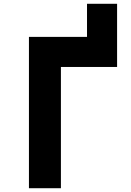

<svg xmlns="http://www.w3.org/2000/svg" viewBox="-20 -995 690 1015"><path d="M440 -790V-975H599V-790ZM133 -800H599V-641H302V0H133Z"/></svg>

Font: Martian Mono SemiCondensed
Style: Bold
Weight: 700
Width: 4
Designer: Roman Shamin
Foundry: Evil Martians
Version: Version 1.000